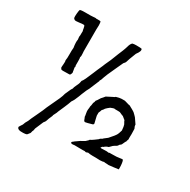

<svg xmlns="http://www.w3.org/2000/svg" viewBox="-173 -863 1101 1112"><g transform="rotate(30 377.0 -307.0)"><path d="M192 -391 196 -368Q195 -367 196 -366Q197 -365 197 -364Q199 -355 190 -342Q188 -341 167 -341Q137 -339 131 -343Q129 -348 126 -350Q125 -356 127 -375Q129 -394 126 -401Q129 -414 128.5 -443Q128 -472 130 -486Q124 -523 128 -540Q128 -545 126 -559Q128 -566 127.5 -578Q127 -590 128 -597Q126 -600 124 -614.5Q122 -629 117 -632Q106 -633 84 -629.5Q62 -626 54 -630Q53 -633 47 -637Q45 -647 47 -668Q49 -691 52 -695Q60 -698 86 -698H121Q127 -698 138.5 -699Q150 -700 156 -700L159 -699Q162 -698 164 -699Q186 -699 188 -698Q192 -692 192 -672Q192 -667 191.5 -657.5Q191 -648 191 -644V-531V-499Q191 -495 192 -486Q193 -477 192.5 -470Q192 -463 190 -458Q192 -456 192 -432.5Q192 -409 192 -405Q192 -404 193 -401.5Q194 -399 194 -397Q194 -396 193 -394Q192 -392 192 -391ZM329 -480 335 -495Q352 -529 372 -583Q391 -628 392 -633Q394 -637 396.5 -647Q399 -657 402.5 -664.5Q406 -672 412 -678Q421 -681 437 -681Q470 -681 474 -679Q483 -667 460 -637Q439 -584 435 -568Q433 -563 428 -558Q423 -553 422 -549Q416 -535 401 -503.5Q386 -472 377 -450.5Q368 -429 361 -407Q361 -406 359 -403.5Q357 -401 356 -399Q355 -397 356 -395L328 -328Q320 -316 305 -278Q304 -275 297.5 -258Q291 -241 286 -231Q285 -228 280.5 -221Q276 -214 274 -211L266 -189Q264 -185 254 -160.5Q244 -136 238 -124Q237 -117 222 -89Q222 -88 222 -87Q222 -86 222 -85Q208 -54 205 -42Q204 -38 200 -33Q196 -28 194 -25Q192 -20 171 29Q170 32 169 39.5Q168 47 165 50Q164 51 163 58.5Q162 66 157 70Q152 76 150 79Q148 82 143 83.5Q138 85 136 85Q134 85 123 86Q84 88 83 69Q85 65 87.5 61Q90 57 93 52.5Q96 48 98 45Q102 30 114 11Q118 -1 139.5 -45.5Q161 -90 168 -110Q172 -120 185 -146.5Q198 -173 207 -193.5Q216 -214 220 -231Q224 -238 230.5 -254.5Q237 -271 244 -280Q245 -289 253 -305Q261 -321 263 -329L266 -344Q271 -348 281 -369Q291 -390 301.5 -416.5Q312 -443 313 -444Q316 -451 321.5 -463Q327 -475 329 -480ZM519 -370H541Q547 -369 558.5 -365Q570 -361 579 -360Q582 -358 589.5 -354Q597 -350 599 -349Q602 -348 607.5 -344Q613 -340 617 -338Q621 -334 628.5 -327Q636 -320 639 -316Q641 -312 650 -300Q659 -288 663 -281Q663 -269 670 -257Q670 -235 671 -221Q671 -219 670.5 -205.5Q670 -192 671 -187Q671 -185 668.5 -180Q666 -175 666 -170Q662 -166 658 -156Q654 -146 652 -143Q652 -141 641 -133Q638 -127 633 -122Q628 -120 621 -115Q614 -110 611 -108Q602 -100 594 -91Q578 -87 567 -76Q560 -75 554 -65Q557 -61 571 -63Q599 -65 611 -62L614 -64Q618 -65 620 -64Q652 -64 661 -65Q668 -65 681.5 -67.5Q695 -70 701 -69Q705 -63 707 -48Q709 -33 709 -20V-8Q691 -5 680 -4L645 0Q643 0 639.5 -0.5Q636 -1 633 -1Q616 -1 613 -3Q610 0 600 0Q590 0 588 1Q584 0 560 0H537Q520 0 507 -3L496 1Q493 2 490 0.5Q487 -1 485 -1Q478 0 453 -0.5Q428 -1 418 -1Q416 -1 409 0Q402 1 398.5 0Q395 -1 392 -4Q392 -10 398.5 -14Q405 -18 406 -20Q410 -22 418.5 -28.5Q427 -35 432 -38Q433 -39 435 -40L439 -42Q457 -53 460 -54Q462 -57 468.5 -62Q475 -67 477 -72Q487 -76 502.5 -87.5Q518 -99 522 -102Q524 -107 532.5 -111Q541 -115 543 -119L565 -136Q596 -170 602 -183Q605 -188 612 -212Q610 -239 606 -249Q605 -252 600.5 -259Q596 -266 595 -271L574 -288Q570 -288 561.5 -292.5Q553 -297 549 -298Q546 -299 516 -299Q515 -299 513 -299.5Q511 -300 510 -300Q504 -299 487 -292Q482 -289 474.5 -282Q467 -275 464 -272Q461 -265 451 -255Q450 -249 443 -234V-214Q444 -210 446.5 -198.5Q449 -187 451.5 -177.5Q454 -168 454 -167Q454 -159 443 -157Q438 -155 419.5 -150.5Q401 -146 400 -147L394 -153Q393 -155 390.5 -162.5Q388 -170 386 -172Q386 -179 383 -194Q380 -209 381 -217Q384 -238 383 -240Q386 -247 388 -267Q393 -275 394 -285Q398 -288 413 -313Q423 -323 432 -335Q464 -352 469 -354Q478 -357 484 -363Q487 -363 503 -368Q506 -368 519 -370Z"/></g></svg>

Font: FuturaRenner
Style: Regular
Weight: 400
Designer: BSozoo
Foundry: BSozoo
Version: Version 1.001;PS 001.001;hotconv 1.0.70;makeotf.lib2.5.58329